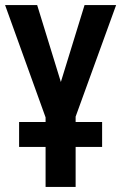

<svg xmlns="http://www.w3.org/2000/svg" viewBox="-20 -734 476 754"><path d="M159 0V-157H55V-255H159V-273L0 -714H126L219 -412L312 -714H436L277 -276V-255H381V-157H277V0Z"/></svg>

Font: Noto Sans Display ExtraCondensed SemiBold
Style: Regular
Weight: 600
Width: 2
Designer: Monotype Design Team
Foundry: Monotype Imaging Inc.
Version: Version 2.003